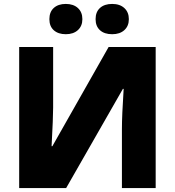

<svg xmlns="http://www.w3.org/2000/svg" viewBox="-20 -952 885 972"><path d="M77.1 -713.9H249V-407.2Q249 -358.4 241.2 -211.9H245.1L529.8 -713.9H768.1V0H597.2V-298.8Q597.2 -366.7 606 -502H602.1L314.9 0H77.1ZM230 -855Q230 -891.6 252.4 -911.9Q274.9 -932.1 313 -932.1Q351.6 -932.1 374.3 -911.4Q397 -890.6 397 -855Q397 -820.3 374.3 -799.6Q351.6 -778.8 313 -778.8Q274.9 -778.8 252.4 -798.8Q230 -818.8 230 -855ZM463.9 -855Q463.9 -891.6 486.3 -911.9Q508.8 -932.1 547.9 -932.1Q586.9 -932.1 609.6 -911.1Q632.3 -890.1 632.3 -855Q632.3 -820.3 609.6 -799.6Q586.9 -778.8 547.9 -778.8Q508.3 -778.8 486.1 -799.1Q463.9 -819.3 463.9 -855Z"/></svg>

Font: Open Sans ExtBd
Style: Bold
Weight: 800
Foundry: Ascender Corporation
Version: Version 1.10